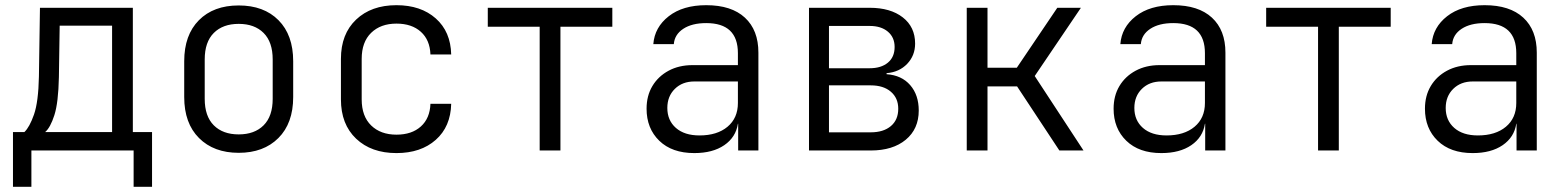

<svg xmlns="http://www.w3.org/2000/svg" viewBox="-20 -580 6040 740"><path d="M30 140V-71H74Q94 -90 111 -138.5Q128 -187 130 -285L134 -550H492V-71H566V140H495V0H101V140ZM154 -71H412V-481H210L207 -283Q205 -184 189.5 -136Q174 -88 154 -71Z M900 9Q804 9 747 -48Q690 -105 690 -206V-344Q690 -445 746.5 -502Q803 -559 900 -559Q997 -559 1053.5 -502Q1110 -445 1110 -344V-206Q1110 -105 1053 -48Q996 9 900 9ZM900 -62Q961 -62 996 -97Q1031 -132 1031 -199V-351Q1031 -418 996 -453Q961 -488 900 -488Q839 -488 804 -453Q769 -418 769 -351V-199Q769 -132 804 -97Q839 -62 900 -62Z M1508 10Q1411 10 1352.5 -45.5Q1294 -101 1294 -197V-353Q1294 -449 1352.5 -504.5Q1411 -560 1508 -560Q1602 -560 1659.5 -509Q1717 -458 1719 -370H1639Q1637 -426 1602 -457.5Q1567 -489 1508 -489Q1447 -489 1410.5 -453.5Q1374 -418 1374 -353V-197Q1374 -132 1410.5 -96.5Q1447 -61 1508 -61Q1567 -61 1602 -92.5Q1637 -124 1639 -180H1719Q1717 -92 1659.5 -41Q1602 10 1508 10Z M2060 0V-477H1860V-550H2340V-477H2140V0Z M2656 10Q2570 10 2521 -37.5Q2472 -85 2472 -161Q2472 -211 2494.5 -248.5Q2517 -286 2557 -307.5Q2597 -329 2649 -329H2824V-375Q2824 -491 2702 -491Q2647 -491 2613.5 -469Q2580 -447 2577 -410H2498Q2503 -475 2557.5 -517.5Q2612 -560 2702 -560Q2799 -560 2851 -512Q2903 -464 2903 -377V0H2825V-103H2824Q2816 -51 2771.5 -20.5Q2727 10 2656 10ZM2676 -58Q2744 -58 2784 -91.5Q2824 -125 2824 -183V-266H2656Q2610 -266 2581 -237.5Q2552 -209 2552 -164Q2552 -116 2585 -87Q2618 -58 2676 -58Z M3098 0V-550H3332Q3412 -550 3459.5 -513Q3507 -476 3507 -412Q3507 -366 3476.5 -334Q3446 -302 3397 -298V-294Q3455 -290 3488 -252Q3521 -214 3521 -154Q3521 -83 3471 -41.5Q3421 0 3336 0ZM3175 -317H3332Q3376 -317 3402 -338.5Q3428 -360 3428 -399Q3428 -436 3402 -458Q3376 -480 3332 -480H3175ZM3175 -70H3336Q3385 -70 3413.5 -94Q3442 -118 3442 -161Q3442 -202 3413.5 -226.5Q3385 -251 3336 -251H3175Z M3706 0V-550H3786V-319H3899L4055 -550H4146L3968 -287L4156 0H4063L3900 -247H3786V0Z M4456 10Q4370 10 4321 -37.5Q4272 -85 4272 -161Q4272 -211 4294.5 -248.5Q4317 -286 4357 -307.5Q4397 -329 4449 -329H4624V-375Q4624 -491 4502 -491Q4447 -491 4413.5 -469Q4380 -447 4377 -410H4298Q4303 -475 4357.5 -517.5Q4412 -560 4502 -560Q4599 -560 4651 -512Q4703 -464 4703 -377V0H4625V-103H4624Q4616 -51 4571.5 -20.5Q4527 10 4456 10ZM4476 -58Q4544 -58 4584 -91.5Q4624 -125 4624 -183V-266H4456Q4410 -266 4381 -237.5Q4352 -209 4352 -164Q4352 -116 4385 -87Q4418 -58 4476 -58Z M5060 0V-477H4860V-550H5340V-477H5140V0Z M5656 10Q5570 10 5521 -37.5Q5472 -85 5472 -161Q5472 -211 5494.5 -248.5Q5517 -286 5557 -307.5Q5597 -329 5649 -329H5824V-375Q5824 -491 5702 -491Q5647 -491 5613.5 -469Q5580 -447 5577 -410H5498Q5503 -475 5557.5 -517.5Q5612 -560 5702 -560Q5799 -560 5851 -512Q5903 -464 5903 -377V0H5825V-103H5824Q5816 -51 5771.5 -20.5Q5727 10 5656 10ZM5676 -58Q5744 -58 5784 -91.5Q5824 -125 5824 -183V-266H5656Q5610 -266 5581 -237.5Q5552 -209 5552 -164Q5552 -116 5585 -87Q5618 -58 5676 -58Z"/></svg>

Font: JetBrains Mono NL Light
Style: Regular
Weight: 300
Monospace: yes
Designer: Philipp Nurullin, Konstantin Bulenkov
Foundry: JetBrains
Version: Version 2.305; ttfautohint (v1.8.4.7-5d5b)